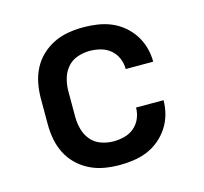

<svg xmlns="http://www.w3.org/2000/svg" viewBox="-84 -621 767 722"><g transform="rotate(-15 300.0 -260.0)"><path d="M298 8Q268 8 238.5 3Q209 -2 182.5 -15Q156 -28 134.5 -48.5Q113 -69 99.5 -95.5Q86 -122 80.5 -151Q75 -180 75 -210V-310Q75 -340 80.5 -369Q86 -398 99.5 -424.5Q113 -451 134.5 -471.5Q156 -492 182.5 -505Q209 -518 238.5 -523Q268 -528 298 -528Q325 -528 352.5 -524Q380 -520 405.5 -509.5Q431 -499 452.5 -481Q474 -463 489 -440Q504 -417 511.5 -390Q519 -363 519 -335Q519 -335 519 -335Q519 -335 519 -335H412Q412 -335 412 -335Q412 -335 412 -335Q412 -357 403.5 -377Q395 -397 378.5 -411Q362 -425 340.5 -430.5Q319 -436 298 -436Q273 -436 249.5 -427.5Q226 -419 210.5 -400.5Q195 -382 188.5 -358Q182 -334 182 -310V-210Q182 -186 188.5 -162Q195 -138 210.5 -119.5Q226 -101 249.5 -92.5Q273 -84 298 -84Q319 -84 340.5 -89.5Q362 -95 378.5 -109Q395 -123 403.5 -143Q412 -163 412 -185Q412 -185 412 -185Q412 -185 412 -185H519Q519 -185 519 -185Q519 -185 519 -185Q519 -157 511.5 -130Q504 -103 489 -80Q474 -57 452.5 -39Q431 -21 405.5 -10.5Q380 0 352.5 4Q325 8 298 8Z"/></g></svg>

Font: Zed Mono Semibold Extended
Style: Regular
Weight: 600
Width: 7
Monospace: yes
Designer: Belleve Invis
Foundry: Belleve Invis
Version: Version 1.0.0; ttfautohint (v1.8.4)